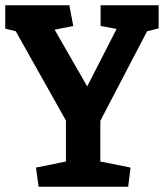

<svg xmlns="http://www.w3.org/2000/svg" viewBox="-22 -711 625 731"><path d="M125 0 115 -73 229 -96V-252L38 -592L-2 -602V-691H242L257 -612L186 -598L310 -382L422 -601L361 -612V-691H582V-603L538 -592L360 -251V-96L475 -73L466 0Z"/></svg>

Font: Kreon Light
Style: Bold
Weight: 700
Version: Version 2.002